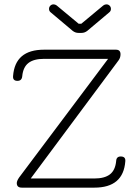

<svg xmlns="http://www.w3.org/2000/svg" viewBox="-20 -861 635 881"><path d="M226 -841Q233 -841 240 -836L341 -752H353L454 -836Q461 -841 468 -841Q477 -841 483 -835Q489 -829 489 -820Q489 -810 481 -804L380 -719Q368 -710 354 -710H340Q326 -710 314 -719L213 -804Q205 -810 205 -820Q205 -829 211 -835Q217 -841 226 -841ZM80 0Q57 0 57 -21Q57 -31 68 -47L476 -591H182Q135 -591 110.5 -572Q86 -553 82 -511Q80 -490 60 -490Q38 -490 40 -512Q49 -633 182 -633H512Q533 -633 533 -612Q533 -596 524 -584L121 -42H413Q460 -42 484.5 -61Q509 -80 513 -122Q514 -143 534 -143Q557 -143 555 -121Q546 0 413 0Z"/></svg>

Font: Jura Light
Style: Regular
Weight: 300
Designer: Daniel Johnson, Alexei Vanyashin
Foundry: Daniel Johnson
Version: Version 5.103